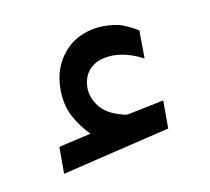

<svg xmlns="http://www.w3.org/2000/svg" viewBox="-41 -827 352 322"><g transform="rotate(-10 134.5 -666.0)"><path d="M100.1 -607.9Q84.5 -623.5 74 -643.3Q63.5 -663.1 63.5 -689.9Q63.5 -709 69.1 -724.1Q74.7 -739.3 84 -750.5Q96.7 -766.1 115 -773.9Q133.3 -781.7 152.8 -781.7Q172.9 -781.7 185.1 -777.1Q197.3 -772.5 210.9 -764.2L211.4 -716.3Q184.6 -730.5 159.7 -730.5Q150.9 -730.5 140.4 -727.8Q129.9 -725.1 122.1 -717.8Q108.4 -705.6 108.4 -683.6Q108.9 -667.5 119.9 -652.8Q130.9 -638.2 154.8 -631.3Q157.2 -630.9 159.7 -629.9Q162.1 -628.9 165.5 -628.9Q168.5 -628.9 170.4 -629.4L230 -641.6V-593.8L44.9 -549.3V-595.2Z"/></g></svg>

Font: Vazir FD-WOL-UI
Style: Regular-FD-WOL-UI
Weight: 400
Designer: Saber Rastikerdar
Foundry: Saber Rastikerdar
Version: Version 30.1.0